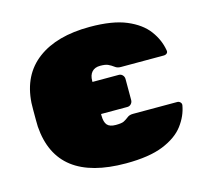

<svg xmlns="http://www.w3.org/2000/svg" viewBox="-84 -627 799 734"><g transform="rotate(-15 316.0 -260.0)"><path d="M329 10Q192 10 119.5 -45.5Q47 -101 39 -213Q39 -219 38.5 -239.5Q38 -260 38.5 -281Q39 -302 39 -307Q46 -416 122 -473Q198 -530 329 -530Q419 -530 473.5 -507Q528 -484 555.5 -447Q583 -410 590 -368Q592 -360 587 -355.5Q582 -351 574 -351H405Q398 -351 393 -352.5Q388 -354 385 -356Q370 -367 359.5 -371.5Q349 -376 329 -376Q308 -376 296.5 -363.5Q285 -351 285 -328V-324H389Q398 -324 404 -317.5Q410 -311 410 -302V-219Q410 -210 404 -203.5Q398 -197 389 -197H285V-191Q285 -165 295 -153.5Q305 -142 329 -142Q352 -142 361 -146.5Q370 -151 383 -161Q386 -163 391 -164.5Q396 -166 403 -166H578Q585 -166 590 -161Q595 -156 594 -149Q587 -108 559.5 -71.5Q532 -35 476.5 -12.5Q421 10 329 10Z"/></g></svg>

Font: Rubik Light Black
Style: Regular
Weight: 900
Version: Version 2.104